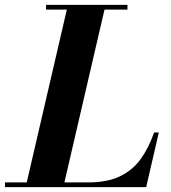

<svg xmlns="http://www.w3.org/2000/svg" viewBox="-68 -770 702 790"><path d="M37.5 0 211.5 -750H366.5L192.5 0ZM-47.5 0V-19.5H295Q373.5 -19.5 425.5 -44.5Q477.5 -69.5 510.8 -115.5Q544 -161.5 566 -225H585.5L533.5 0ZM121.5 -730.5V-750H456.5V-730.5Z"/></svg>

Font: Bodoni Moda 11pt
Style: Bold Italic
Weight: 700
Italic angle: -13°
Designer: Owen Earl
Foundry: indestructible type
Version: Version 2.004